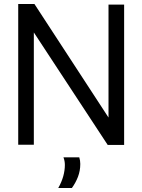

<svg xmlns="http://www.w3.org/2000/svg" viewBox="-20 -723 710 959"><path d="M71 0V-703H152L522 -136V-700H600V1H518L149 -561V0ZM271 216Q288 186 296 157Q304 128 304 101Q304 81 297 63H376Q381 79 381 96Q381 130 369.5 160Q358 190 339 216Z"/></svg>

Font: Georama
Style: Regular
Weight: 400
Designer: Jean-Baptiste Levee
Foundry: Production Type
Version: Version 1.000